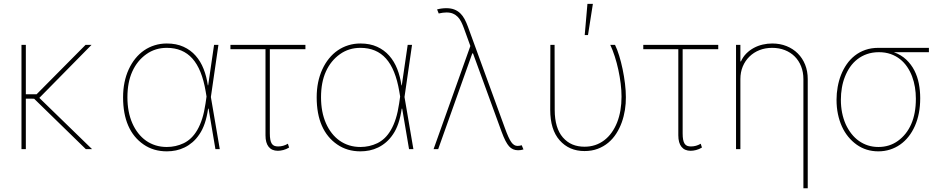

<svg xmlns="http://www.w3.org/2000/svg" viewBox="-20 -780 4931 1004"><path d="M115.1 -545.5V-286.9H171.2L427.6 -545.5H458.8L185.7 -268.1L461.6 0H429L158.4 -263.8L115.1 -264.2V0H92.3V-545.5Z M653.1 -417.3Q667.6 -448.9 688 -474.1Q708.5 -499.3 733.8 -516.7Q759.2 -534.1 789.1 -543.3Q818.9 -552.6 852.3 -552.6Q902 -552.6 939.5 -535.5Q976.9 -518.5 1003 -488.8Q1029.1 -459.2 1044.7 -419.4Q1060.4 -379.6 1066.8 -333.8H1068.5L1099.4 -545.5H1122.2L1082.7 -272.7L1129.3 0H1106.5L1070.7 -211.6H1068.2Q1056.1 -126.1 1022.7 -77.8Q1006.4 -53.3 986.7 -36.4Q967 -19.5 945.1 -8.9Q923.3 1.8 899.9 6.6Q876.4 11.4 852.3 11.4Q782.7 11.4 730.8 -24.5Q677.6 -61.1 650.6 -122.9Q623.6 -184.7 623.6 -271.3Q623.6 -353 653.1 -417.3ZM646.3 -271.3Q646.3 -194.2 671.9 -135.7Q684.7 -106.5 702.8 -83.5Q720.9 -60.4 743.6 -44.4Q766.3 -28.4 793.7 -19.9Q821 -11.4 852.3 -11.4Q899.1 -11.4 940.7 -31.2Q961.3 -41.2 979.2 -58.2Q997.2 -75.3 1011.9 -100.7Q1026.6 -126.1 1037.5 -160.3Q1048.3 -194.6 1054.7 -238.6L1060 -275.2L1055.4 -302.6Q1035.9 -418 986 -473.9Q936.1 -529.8 852.3 -529.8Q791.9 -529.8 745.4 -496.8Q697.4 -462.7 671.9 -406.2Q646.3 -349.8 646.3 -271.3Z M1185 -545.5H1577.1V-522.7H1391V-82.4Q1391 -62.9 1393.5 -49.7Q1396 -36.6 1401.3 -28.6Q1406.6 -20.6 1414.8 -17.4Q1422.9 -14.2 1434.3 -14.2Q1461.6 -14.2 1485.4 -28.4L1491.8 -8.5Q1476.6 0.7 1461.1 4.6Q1445.7 8.5 1432.9 8.5Q1401.6 8.5 1384.9 -12.1Q1368.3 -32.7 1368.3 -72.4V-522.7H1185Z M1665.5 -417.3Q1680 -448.9 1700.5 -474.1Q1720.9 -499.3 1746.3 -516.7Q1771.7 -534.1 1801.5 -543.3Q1831.3 -552.6 1864.7 -552.6Q1914.4 -552.6 1951.9 -535.5Q1989.3 -518.5 2015.4 -488.8Q2041.5 -459.2 2057.2 -419.4Q2072.8 -379.6 2079.2 -333.8H2081L2111.9 -545.5H2134.6L2095.2 -272.7L2141.7 0H2119L2083.1 -211.6H2080.6Q2068.5 -126.1 2035.2 -77.8Q2018.8 -53.3 1999.1 -36.4Q1979.4 -19.5 1957.6 -8.9Q1935.7 1.8 1912.3 6.6Q1888.8 11.4 1864.7 11.4Q1795.1 11.4 1743.3 -24.5Q1690 -61.1 1663 -122.9Q1636 -184.7 1636 -271.3Q1636 -353 1665.5 -417.3ZM1658.7 -271.3Q1658.7 -194.2 1684.3 -135.7Q1697.1 -106.5 1715.2 -83.5Q1733.3 -60.4 1756 -44.4Q1778.8 -28.4 1806.1 -19.9Q1833.5 -11.4 1864.7 -11.4Q1911.6 -11.4 1953.1 -31.2Q1973.7 -41.2 1991.7 -58.2Q2009.6 -75.3 2024.3 -100.7Q2039.1 -126.1 2049.9 -160.3Q2060.7 -194.6 2067.1 -238.6L2072.4 -275.2L2067.8 -302.6Q2048.3 -418 1998.4 -473.9Q1948.5 -529.8 1864.7 -529.8Q1804.3 -529.8 1757.8 -496.8Q1709.9 -462.7 1684.3 -406.2Q1658.7 -349.8 1658.7 -271.3Z M2439.6 -539.4 2405.5 -633.5Q2399.1 -650.9 2391.7 -665.8Q2384.2 -680.8 2373.8 -691.6Q2363.3 -702.4 2349.1 -708.6Q2334.9 -714.8 2315 -714.8Q2296.5 -714.8 2274.1 -709.5L2265.6 -730.8Q2289.8 -737.2 2313.9 -737.2Q2338.4 -737.2 2356.2 -730.1Q2373.9 -723 2387.1 -710.2Q2400.2 -697.4 2409.6 -679.7Q2419 -661.9 2426.8 -640.6L2620 -110.8Q2630 -83.1 2638.3 -64.8Q2646.7 -46.5 2653.8 -36.6Q2667.6 -17 2686.1 -17Q2697.4 -17 2708.1 -20.6L2717.3 1.4Q2704.5 5.7 2688.9 5.7Q2660.5 5.7 2642 -14.9Q2632.8 -25.2 2623 -44Q2613.3 -62.9 2603 -90.9L2453.5 -500.7H2449.6L2271.3 0H2247.2Z M2857.2 -206 2858 -545.5H2880L2880.7 -204.5Q2881 -110.1 2923.3 -61.4Q2945.7 -35.9 2973.9 -24.3Q3002.1 -12.8 3036.6 -12.8Q3095.2 -12.8 3139.6 -46.5Q3161.6 -63.2 3178.4 -86.8Q3195.3 -110.4 3206.9 -139.6Q3218.4 -168.7 3224.3 -202.9Q3230.1 -237.2 3230.1 -274.9Q3230.1 -306.8 3225.7 -342.9Q3221.2 -378.9 3213.4 -415Q3205.6 -451 3194.8 -484.7Q3183.9 -518.5 3171.2 -545.5H3196Q3207.4 -522.4 3217.7 -489Q3228 -455.6 3235.8 -418.1Q3243.6 -380.7 3248.2 -342.7Q3252.8 -304.7 3252.8 -272Q3253.2 -239 3247.9 -205.3Q3242.5 -171.5 3231.4 -140.3Q3220.2 -109 3202.6 -81.5Q3185 -54 3160.7 -33.7Q3136.4 -13.5 3105.5 -1.8Q3074.6 9.9 3036.2 9.9Q2956.3 9.9 2906.6 -46.2Q2857.2 -101.9 2857.2 -206ZM3051.8 -759.9H3080.3L3054.7 -596.6H3037.6Z M3343.8 -545.5H3735.8V-522.7H3549.7V-82.4Q3549.7 -62.9 3552.2 -49.7Q3554.7 -36.6 3560 -28.6Q3565.3 -20.6 3573.5 -17.4Q3581.7 -14.2 3593 -14.2Q3620.4 -14.2 3644.2 -28.4L3650.6 -8.5Q3635.3 0.7 3619.9 4.6Q3604.4 8.5 3591.6 8.5Q3560.4 8.5 3543.7 -12.1Q3527 -32.7 3527 -72.4V-522.7H3343.8Z M3851.6 -545.5V-458.8H3854.4Q3865.1 -482.6 3882.6 -500.2Q3900.2 -517.8 3921.9 -529.5Q3943.5 -541.2 3968.2 -546.9Q3992.9 -552.6 4017.8 -552.6Q4058.9 -552.6 4093 -538.9Q4127.1 -525.2 4151.8 -500.5Q4176.5 -475.9 4190.2 -441.8Q4203.8 -407.7 4203.8 -366.5V204.5H4181.1V-366.5Q4181.1 -402.7 4169.2 -432.9Q4157.3 -463.1 4135.8 -484.6Q4114.3 -506 4084.2 -517.9Q4054 -529.8 4017.8 -529.8Q3981.5 -529.8 3951.2 -517.8Q3920.8 -505.7 3898.6 -483.8Q3876.4 -462 3864 -432.2Q3851.6 -402.3 3851.6 -366.5V0H3828.8V-545.5Z M4354.4 -259.2Q4354.4 -292.3 4360.3 -325.1Q4366.1 -358 4377.8 -388Q4389.6 -418 4407.5 -443.9Q4425.4 -469.8 4449.8 -489Q4474.1 -508.2 4504.8 -519Q4535.5 -529.8 4573.2 -529.8H4837.4V-507.1H4654.1Q4692.5 -493.3 4718.8 -468.4Q4745 -443.5 4761.4 -411.6Q4777.7 -379.6 4784.8 -342.7Q4791.9 -305.8 4791.9 -267.8V-265.6Q4791.9 -183.9 4764.2 -121.4Q4750.4 -90.2 4730.8 -65.5Q4711.3 -40.8 4686.8 -23.8Q4662.3 -6.7 4633.7 2.3Q4605.1 11.4 4573.2 11.4Q4509.2 11.4 4459.9 -23.4Q4435.4 -40.8 4415.7 -64.8Q4396 -88.8 4382.5 -118.6Q4369 -148.4 4361.7 -183.4Q4354.4 -218.4 4354.4 -257.8ZM4377.1 -259.2V-257.8Q4377.1 -187.9 4402.3 -130.3Q4415.1 -102.6 4432.5 -80.4Q4449.9 -58.2 4471.6 -43Q4493.3 -27.7 4518.8 -19.5Q4544.4 -11.4 4573.2 -11.4Q4631.4 -11.4 4675.4 -43.3Q4720.9 -76 4745 -131.2Q4769.2 -186.4 4769.2 -262.8V-264.9Q4769.2 -294.4 4764.4 -323.9Q4759.6 -353.3 4749.5 -380.3Q4739.3 -407.3 4723.7 -430.4Q4708.1 -453.5 4686.6 -470.5Q4665.1 -487.6 4637.6 -497.3Q4610.1 -507.1 4576 -507.1Q4541.9 -507.1 4513.8 -497.3Q4485.8 -487.6 4463.6 -470.3Q4441.4 -453.1 4425.2 -429.7Q4409.1 -406.2 4398.3 -378.7Q4387.4 -351.2 4382.3 -320.7Q4377.1 -290.1 4377.1 -259.2Z"/></svg>

Font: Inter P Thin
Style: Regular
Weight: 100
Designer: Rasmus Andersson
Foundry: rsms
Version: Version 3.018;git-588b23468